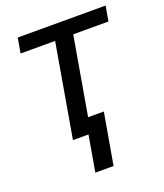

<svg xmlns="http://www.w3.org/2000/svg" viewBox="-131 -616 751 880"><g transform="rotate(-20 244.0 -176.0)"><path d="M488.3 -528.3H59.6L46.9 -455.1H215.3L136.7 0H212.4L182.1 175.3H271L314.5 -74.7H237.8L303.7 -455.1H475.6Z"/></g></svg>

Font: Roboto
Style: Italic
Weight: 400
Italic angle: -12°
Designer: Google
Version: Version 2.137; 2017